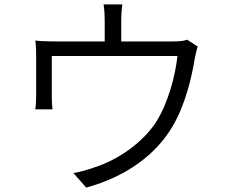

<svg xmlns="http://www.w3.org/2000/svg" viewBox="-20 -818 1040 871"><path d="M877 -607 829 -638C817 -633 799 -630 763 -630H530V-726C530 -745 531 -769 535 -798H450C454 -769 455 -745 455 -726V-630H232C198 -630 168 -631 140 -634C144 -613 144 -580 144 -559C144 -525 144 -414 144 -383C144 -365 143 -338 140 -322H218C216 -337 215 -362 215 -379C215 -410 215 -521 215 -564H785C776 -479 744 -353 689 -266C627 -169 513 -92 409 -59C379 -48 344 -38 313 -33L371 33C555 -17 690 -119 764 -247C821 -343 851 -473 863 -550C867 -569 872 -594 877 -607Z"/></svg>

Font: Noto Sans JP DemiLight
Style: Regular
Weight: 350
Designer: Ryoko NISHIZUKA 西塚涼子 (kana, bopomofo & ideographs); Paul D. Hunt (Latin, Greek & Cyrillic); Sandoll Communications 산돌커뮤니
Foundry: Adobe
Version: Version 2.004;hotconv 1.0.118;makeotfexe 2.5.65603